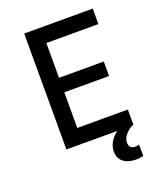

<svg xmlns="http://www.w3.org/2000/svg" viewBox="-178 -915 1057 1245"><g transform="rotate(-20 350.0 -292.0)"><path d="M140 0V-800H613V-693H254V-453H563V-353H254V-107H603V0ZM542 216Q487 216 455.5 190Q424 164 424 118Q424 85 442.5 53Q461 21 492 0L540 -2L594 0Q562 18 543 42.5Q524 67 524 92Q524 136 566 136Q581 136 594 132V210Q573 216 542 216Z"/></g></svg>

Font: Martian Mono
Style: Regular
Weight: 400
Monospace: yes
Designer: Roman Shamin
Foundry: Evil Martians
Version: Version 1.000; ttfautohint (v1.8.4.7-5d5b)